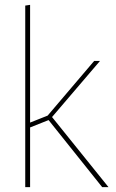

<svg xmlns="http://www.w3.org/2000/svg" viewBox="-20 -771 477 791"><path d="M84 -748 104 -751V-266L182 -297L168 -285L368 -520H392L186 -279L187 -298L427 0H401L174 -284L187 -279L104 -246V0H84Z"/></svg>

Font: Murecho Thin Thin
Style: Regular
Weight: 250
Version: Version 1.010